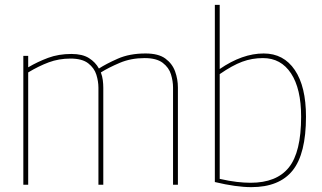

<svg xmlns="http://www.w3.org/2000/svg" viewBox="-20 -760 1326 790"><path d="M76 0V-530H96V-483Q135 -506 178 -522Q221 -538 274 -538Q319 -538 346 -521Q373 -504 387 -478Q416 -497 464.5 -518.5Q513 -540 579 -540Q632 -540 660.5 -519Q689 -498 700.5 -466Q712 -434 712 -400V0H692V-400Q692 -426 683.5 -454Q675 -482 649.5 -501.5Q624 -521 575 -521Q519 -521 473 -501.5Q427 -482 395 -462Q401 -446 403 -430Q405 -414 405 -399V0H385V-399Q385 -425 376.5 -452.5Q368 -480 343 -499.5Q318 -519 270 -519Q222 -519 180.5 -503.5Q139 -488 96 -462V0Z M864 -11V-740H884V-476Q977 -540 1065 -540Q1147 -540 1193 -472Q1239 -404 1239 -280Q1239 -127 1184 -58.5Q1129 10 1014 10Q952 10 864 -11ZM884 -24Q924 -15 954.5 -11.5Q985 -8 1011 -8Q1118 -8 1168.5 -71Q1219 -134 1219 -280Q1219 -395 1177.5 -458Q1136 -521 1062 -521Q1017 -521 976.5 -506Q936 -491 884 -455Z"/></svg>

Font: Georama Thin
Style: Regular
Weight: 100
Designer: Jean-Baptiste Levee
Foundry: Production Type
Version: Version 1.000